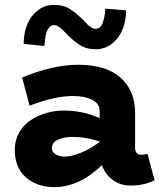

<svg xmlns="http://www.w3.org/2000/svg" viewBox="-20 -746 655 780"><path d="M199.2 -644Q185.5 -644 177 -630.9Q168.5 -617.7 165.5 -601.6Q162.6 -585.4 160.2 -559.1L76.2 -567.9Q76.2 -608.9 89.6 -644Q103 -679.2 131.8 -702.6Q160.6 -726.1 199.2 -726.1Q218.3 -726.1 234.1 -722.2Q250 -718.3 265.1 -708.5Q280.3 -698.7 286.9 -693.4Q293.5 -688 309.1 -673.3Q312.5 -670.4 314 -668.9Q328.1 -653.8 335 -647Q341.8 -640.1 350.8 -634.5Q359.9 -628.9 368.2 -628.9Q378.4 -628.9 386 -635.5Q393.6 -642.1 397.7 -654.5Q401.9 -667 404.3 -679.9Q406.7 -692.9 408.2 -710.9L492.2 -704.1Q492.2 -663.1 478.5 -627.9Q464.8 -592.8 435.8 -569.3Q406.7 -545.9 368.2 -545.9Q349.1 -545.9 332.5 -550.5Q315.9 -555.2 300.8 -565.4Q285.6 -575.7 278.1 -582.3Q270.5 -588.9 255.9 -603Q239.3 -620.1 233.2 -626.2Q227.1 -632.3 217.5 -638.2Q208 -644 199.2 -644ZM579.1 -121.1 607.9 -14.2Q567.4 7.8 509.8 7.8Q470.7 7.8 439.5 -13.9Q408.2 -35.6 394 -75.2Q301.8 14.2 200.2 14.2Q131.3 14.2 85.4 -25.4Q39.6 -64.9 40 -139.2Q40.5 -177.7 58.6 -208.7Q76.7 -239.7 105.7 -258.5Q134.8 -277.3 168.9 -287.1Q203.1 -296.9 238.8 -296.9Q316.9 -296.9 384.8 -266.1V-294.9Q384.8 -325.2 354.2 -340.6Q323.7 -356 275.9 -356Q203.6 -356 100.1 -316.9L69.8 -431.2Q194.8 -482.9 297.9 -482.9Q411.1 -482.9 470 -430.2Q528.8 -377.4 528.8 -288.1V-146Q528.8 -117.2 554.2 -117.2Q567.4 -117.2 579.1 -121.1ZM190.9 -145Q190.9 -127.4 206.3 -118.7Q221.7 -109.9 245.1 -109.9Q268.6 -109.9 305.9 -124.3Q343.3 -138.7 384.8 -168.9V-170.9Q330.6 -189.9 270 -189.9Q236.3 -189 213.6 -177.7Q190.9 -166.5 190.9 -145Z"/></svg>

Font: BioRhyme ExtraBold
Style: Regular
Weight: 800
Designer: Aoife Mooney
Foundry: Aoife Mooney Type
Version: Version 1.500;PS 001.500;hotconv 1.0.88;makeotf.lib2.5.64775